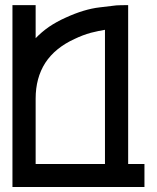

<svg xmlns="http://www.w3.org/2000/svg" viewBox="-20 -743 621 760"><path d="M487.3 -93.8Q508.8 -93.8 551.8 -93.8Q551.8 -63.5 551.8 -2.9Q377.9 -2.9 29.3 -2.9Q29.3 -243.2 29.3 -722.7Q60.5 -722.7 121.1 -722.7Q121.1 -678.7 121.1 -591.8Q144.5 -616.2 173.8 -636.7Q204.1 -657.2 239.3 -672.9Q313.5 -707 375 -713.9Q436.5 -721.7 440.4 -721.7Q456.1 -722.7 487.3 -722.7Q487.3 -715.8 487.3 -708Q487.3 -700.2 487.3 -691.4Q487.3 -543 487.3 -393.6Q487.3 -244.1 487.3 -93.8ZM121.1 -352.5Q121.1 -266.6 121.1 -93.8Q212.9 -93.8 395.5 -93.8Q395.5 -271.5 395.5 -625Q371.1 -621.1 339.8 -613.3Q307.6 -604.5 275.4 -588.9Q198.2 -553.7 159.2 -494.1Q121.1 -434.6 121.1 -352.5Z"/></svg>

Font: Oishi
Style: Regular
Weight: 400
Designer: bBranding
Version: Version 1.0